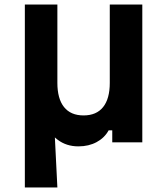

<svg xmlns="http://www.w3.org/2000/svg" viewBox="-20 -630 740 850"><path d="M327 18Q274 18 235 -11.5Q196 -41 175 -95Q154 -149 154 -223L234 -263Q234 -193 263.5 -156Q293 -119 350 -119Q407 -119 436.5 -156Q466 -193 466 -263V-610H610V0H477V-53H461Q443 -20 408 -1Q373 18 327 18ZM90 200V-610H234V-263L229 -100H219L234 200Z"/></svg>

Font: Martian Mono SemiExpanded SemiBold
Style: Regular
Weight: 600
Monospace: yes
Version: Version 0.930